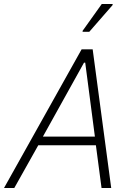

<svg xmlns="http://www.w3.org/2000/svg" viewBox="-41 -933 655 953"><path d="M-21 0 364 -688H419L511 0H463L435 -212H149L30 0ZM172 -255H430L382 -622H376ZM369 -775V-780L464 -913H518V-908L402 -775Z"/></svg>

Font: Saira Semi Condensed ExtraLight
Style: Italic
Weight: 200
Width: 4
Italic angle: -12°
Designer: Hector Gatti with collaboration of the Omnibus-Type team
Foundry: Omnibus-Type
Version: Version 1.001; ttfautohint (v1.8)